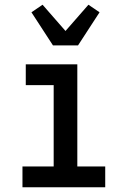

<svg xmlns="http://www.w3.org/2000/svg" viewBox="-20 -792 540 812"><path d="M75 0V-88H207V-432H89V-520H307V-88H425V0ZM204 -600 113 -740 160 -772 257 -661 354 -772 401 -740 310 -600Z"/></svg>

Font: Iosevka SS18 Semibold
Style: Regular
Weight: 600
Monospace: yes
Designer: Belleve Invis
Foundry: Belleve Invis
Version: Version 25.1.1; ttfautohint (v1.8.4)